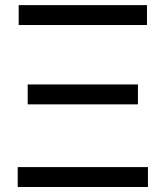

<svg xmlns="http://www.w3.org/2000/svg" viewBox="-20 -748 663 768"><path d="M50.8 0V-79.6H571.8V0ZM90.8 -330.6V-410.2H531.7V-330.6ZM54.7 -647.9V-727.5H567.9V-647.9Z"/></svg>

Font: Inter 24pt
Style: Regular
Weight: 400
Designer: Rasmus Andersson
Foundry: rsms
Version: Version 4.001;git-66647c0bb